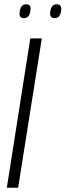

<svg xmlns="http://www.w3.org/2000/svg" viewBox="-20 -880 307 900"><path d="M12 0 122 -700H176L65 0ZM236 -795Q213 -795 215 -820Q218 -860 246 -860Q269 -860 267 -834Q264 -795 236 -795ZM92 -795Q69 -795 72 -820Q73 -838 80.5 -849Q88 -860 102 -860Q126 -860 123 -834Q120 -795 92 -795Z"/></svg>

Font: Georama SemiCondensed Light
Style: Italic
Weight: 300
Width: 4
Italic angle: -9°
Designer: Jean-Baptiste Levee
Foundry: Production Type
Version: Version 1.000